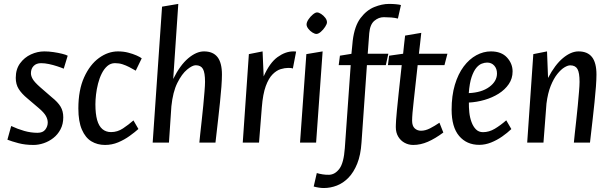

<svg xmlns="http://www.w3.org/2000/svg" viewBox="-20 -722 3092 972"><path d="M149.8 11.8Q107.3 11.8 73.3 2.8Q39.3 -6.2 17.5 -14.8L36.7 -84.1Q69.4 -68.7 102.8 -59.2Q136.2 -49.7 170 -49.7Q197 -49.7 209.3 -65.9Q221.7 -82.1 221.7 -101.7Q221.7 -118.1 212.3 -135.1Q202.9 -152.1 176.3 -174.7L119.3 -223.2Q89.7 -247.6 74.7 -271.5Q59.8 -295.3 59.8 -327.8Q59.8 -371.7 81.6 -401.4Q103.3 -431.2 136.5 -446.5Q169.6 -461.8 204.3 -461.8Q226.4 -461.8 250.4 -458.3Q274.3 -454.8 294.1 -449.9Q313.9 -445 322.7 -440L302.7 -374.3Q289.1 -380.1 269.1 -386.6Q249.1 -393.2 227.9 -397.7Q206.6 -402.2 188.1 -402.2Q163.9 -402.2 150.3 -388.1Q136.6 -374.1 136.6 -351.3Q136.6 -337.4 145.7 -321.6Q154.8 -305.8 183.7 -280.3L241 -230.6Q273.1 -205 286.7 -182.1Q300.3 -159.1 300.3 -128.3Q300.3 -93.6 286.3 -67.2Q272.4 -40.8 250.2 -23.5Q228.1 -6.1 201.5 2.9Q175 11.8 149.8 11.8Z M511.7 11.8Q472.9 11.8 442.6 -6.5Q412.2 -24.9 394.5 -66Q376.7 -107 376.7 -172.9Q376.7 -266.2 405.9 -330.6Q435.1 -395.1 481.1 -428.5Q527.1 -461.8 577.3 -461.8Q604.9 -461.8 628.8 -455.6Q652.7 -449.4 671.1 -441.3Q689.4 -433.1 697.5 -426.8L667.2 -364.3Q650.1 -374.3 633.9 -382.6Q617.6 -391 600.1 -396.7Q582.6 -402.3 562 -402.3Q540.1 -402.3 523.4 -387.8Q506.8 -373.3 495.1 -349.9Q483.4 -326.5 476.3 -298.5Q469.2 -270.5 466.1 -243.2Q463 -215.9 463 -194Q463 -145.7 471.7 -114.6Q480.5 -83.5 498.4 -68.4Q516.3 -53.3 542.2 -53.3Q574.7 -53.3 602.6 -71.9Q630.5 -90.4 655.6 -112.4L680.7 -69Q662.5 -52.6 636 -33.6Q609.5 -14.5 578.1 -1.3Q546.7 11.8 511.7 11.8Z M752.9 0 800.4 -688.3 882.6 -702.2 856.9 -322.2Q891.6 -392.2 932.9 -427Q974.3 -461.8 1012.7 -461.8Q1058.4 -461.8 1081 -433.1Q1103.6 -404.3 1103.6 -344.2Q1103.6 -320.2 1100.9 -283.4Q1098.1 -246.7 1093.7 -204.1Q1089.3 -161.5 1084.6 -120.5Q1079.8 -79.5 1076.2 -47.2Q1072.6 -15 1070.8 0H989.2Q990.4 -14 993.7 -44.4Q996.9 -74.7 1001.2 -112.3Q1005.5 -149.9 1009.1 -188.2Q1012.7 -226.6 1015.3 -258.5Q1018 -290.5 1018 -307.7Q1018 -354 1007.4 -372.9Q996.8 -391.7 970.7 -391.7Q953.8 -391.7 927.2 -369.8Q900.6 -347.9 877.8 -302.3Q855.1 -256.6 847.6 -183.9L835.3 0Z M1208.9 0 1239.9 -448 1309.3 -461.8 1314.8 -335.2Q1345.2 -404.1 1385.1 -433Q1425 -461.8 1464.8 -461.8Q1471.5 -461.8 1474.7 -461.5Q1477.9 -461.1 1479.1 -460.8L1462.6 -375.1Q1457.8 -377.2 1451.2 -377.7Q1444.6 -378.2 1439.3 -378.2Q1421.7 -378.2 1400.9 -372Q1380.1 -365.7 1360.2 -345.9Q1340.3 -326.2 1325.5 -286.2Q1310.8 -246.2 1305.5 -178.7L1291.3 0Z M1498.9 0 1530.9 -448 1613.3 -461.8 1580.3 0ZM1581.7 -550.2Q1573.3 -550.2 1561.4 -557.6Q1549.5 -565.1 1540.8 -576.5Q1532 -588 1532 -598.1Q1532 -609.4 1541.6 -623.8Q1551.2 -638.2 1563.8 -648.6Q1576.5 -659.1 1584.9 -659.1Q1594 -659.1 1605.9 -651.3Q1617.8 -643.5 1626.5 -632.1Q1635.3 -620.8 1635.3 -609Q1635.3 -600.4 1625.9 -586Q1616.6 -571.6 1604.2 -560.9Q1591.8 -550.2 1581.7 -550.2Z M1619.2 229.9Q1606.9 229.9 1593.4 227.7Q1579.9 225.6 1568.1 222.3L1583.8 154.1Q1596.5 158.1 1614.1 160.8Q1631.7 163.6 1647 162.8Q1676.4 161.4 1698.3 132.2Q1720.3 103 1725.7 27.5L1755.4 -392.3H1694.7L1700.9 -440.1L1759.1 -449.5Q1761.1 -466.3 1762.5 -483.3Q1763.9 -500.4 1765.7 -516.4Q1774.8 -590.3 1805.2 -630.5Q1835.7 -670.6 1874.9 -686.4Q1914.1 -702.2 1949.2 -702.2Q1969.1 -702.2 1985.7 -700.5Q2002.3 -698.9 2009.8 -696.4L1994.4 -628Q1979.2 -632 1960.6 -633.5Q1941.9 -635 1923 -635Q1897 -635 1875.1 -616.6Q1853.3 -598.2 1849.3 -554.2L1841.6 -450H1946L1933.2 -392.3H1837.5L1810.1 -0.2Q1806.1 62.6 1788.4 106.5Q1770.7 150.4 1744.2 177.6Q1717.7 204.9 1685.4 217.4Q1653 229.9 1619.2 229.9Z M2071.9 11.8Q2048.5 11.8 2028.5 1Q2008.5 -9.7 1996.1 -30.1Q1983.8 -50.5 1983.8 -78.8Q1983.8 -84.6 1984.1 -91.5Q1984.3 -98.3 1985.2 -114.3Q1986.1 -130.2 1989.3 -162.3Q1992.6 -194.4 1998.2 -249.8Q2003.8 -305.2 2013.7 -392.3H1943.9L1949.9 -440L2020.8 -450Q2022.8 -471.5 2025.4 -494.4Q2028.1 -517.3 2030.8 -541.8L2112.7 -555.7Q2109.5 -527.9 2106.7 -501.1Q2104 -474.3 2100.7 -450H2245.1L2230.1 -392.3H2094.4Q2082.7 -281.5 2074.5 -211.2Q2066.3 -141 2066.3 -111.1Q2066.3 -84.7 2079.3 -72.4Q2092.3 -60.2 2111.3 -60.2Q2133.4 -60.2 2156.9 -72.2Q2180.4 -84.2 2204.7 -100.8L2224.3 -51.1Q2183.2 -20.5 2146 -4.3Q2108.9 11.8 2071.9 11.8Z M2406.1 11.3Q2342.6 11.3 2304.4 -33.6Q2266.3 -78.5 2266.3 -166.9Q2266.3 -237.6 2282.7 -292.6Q2299.2 -347.6 2327.4 -385.3Q2355.7 -423 2391.5 -442.4Q2427.4 -461.8 2465.2 -461.8Q2518.4 -461.8 2546.7 -430.9Q2575 -400 2575 -360.3Q2575 -324.3 2555.6 -296.1Q2536.3 -267.8 2504.2 -247.6Q2472.1 -227.5 2432.8 -216.2Q2393.6 -204.9 2353.7 -202.8Q2353.3 -179.2 2355.9 -153.1Q2358.6 -127 2367 -104.2Q2375.3 -81.4 2389.4 -67.2Q2403.5 -52.9 2425.1 -52.9Q2456.1 -52.9 2485.1 -70.3Q2514.1 -87.7 2542.9 -112.9L2568.7 -68.6Q2548.6 -49.4 2522.2 -30.9Q2495.7 -12.4 2465.9 -0.5Q2436.1 11.3 2406.1 11.3ZM2353.2 -250.6Q2418.5 -253.4 2457.2 -282Q2496 -310.6 2496 -350Q2496 -374.3 2482.1 -389.8Q2468.2 -405.2 2446.3 -405.2Q2433.4 -405.2 2419.1 -399.8Q2404.8 -394.5 2391.4 -378.6Q2378 -362.6 2367.5 -332.1Q2357.1 -301.6 2353.2 -250.6Z M2648.9 0 2679.9 -448 2749.3 -461.8 2754.5 -327.4Q2789.5 -394.4 2830.1 -428.1Q2870.7 -461.8 2908.7 -461.8Q2954.4 -461.8 2977 -433.1Q2999.6 -404.3 2999.6 -344.2Q2999.6 -320.2 2996.9 -283.4Q2994.1 -246.7 2989.7 -204.1Q2985.3 -161.5 2980.6 -120.5Q2975.8 -79.5 2972.2 -47.2Q2968.6 -15 2966.8 0H2885.2Q2886.4 -14 2889.7 -44.4Q2892.9 -74.7 2897.2 -112.3Q2901.5 -149.9 2905.1 -188.2Q2908.7 -226.6 2911.3 -258.5Q2914 -290.5 2914 -307.7Q2914 -353.7 2903.4 -372.5Q2892.8 -391.2 2866.7 -391.2Q2854.5 -391.2 2837.3 -380.9Q2820.2 -370.6 2801.6 -347.6Q2783.1 -324.6 2768.1 -287.6Q2753.2 -250.5 2746.5 -197.7L2731.3 0Z"/></svg>

Font: Ancizar Sans Thin
Style: Italic
Weight: 100
Italic angle: -4°
Designer: Cesar Puertas, Viviana Monsalve, Julian Moncada, Julian Prieto, Jose Castro, Mariel Hernandez, Felipe Aragon, Sara Alarc
Version: Version 8.100